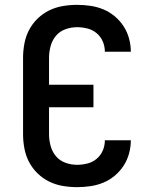

<svg xmlns="http://www.w3.org/2000/svg" viewBox="-20 -763 640 791"><path d="M298 8Q268 8 238.5 3Q209 -2 182.5 -15Q156 -28 134.5 -49Q113 -70 99.5 -96Q86 -122 80.5 -151.5Q75 -181 75 -210V-525Q75 -554 80.5 -583.5Q86 -613 99.5 -639Q113 -665 134.5 -686Q156 -707 182.5 -720Q209 -733 238.5 -738Q268 -743 298 -743Q325 -743 352.5 -739Q380 -735 405.5 -724.5Q431 -714 452.5 -696Q474 -678 489 -655Q504 -632 511.5 -605Q519 -578 519 -550Q519 -550 519 -550Q519 -550 519 -550H412Q412 -550 412 -550Q412 -550 412 -550Q412 -572 403.5 -592Q395 -612 378.5 -626Q362 -640 340.5 -645.5Q319 -651 298 -651Q273 -651 249.5 -642.5Q226 -634 210.5 -615.5Q195 -597 188.5 -573Q182 -549 182 -525V-414H365V-321H182V-210Q182 -186 188.5 -162Q195 -138 210.5 -119.5Q226 -101 249.5 -92.5Q273 -84 298 -84Q319 -84 340.5 -89.5Q362 -95 378.5 -109Q395 -123 403.5 -143Q412 -163 412 -185Q412 -185 412 -185Q412 -185 412 -185H519Q519 -185 519 -185Q519 -185 519 -185Q519 -157 511.5 -130Q504 -103 489 -80Q474 -57 452.5 -39Q431 -21 405.5 -10.5Q380 0 352.5 4Q325 8 298 8Z"/></svg>

Font: Iosevka SS04 Semibold Extended
Style: Regular
Weight: 600
Width: 7
Monospace: yes
Designer: Belleve Invis
Foundry: Belleve Invis
Version: Version 19.0.0; ttfautohint (v1.8.4)